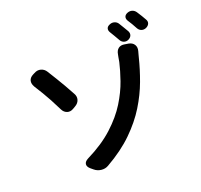

<svg xmlns="http://www.w3.org/2000/svg" viewBox="-149 -1022 1298 1238"><g transform="rotate(-20 500.0 -402.5)"><path d="M277 11Q258 -6 260.5 -23Q263 -40 286 -52Q397 -107 470 -174Q543 -241 586.5 -311.5Q630 -382 653 -448.5Q676 -515 688 -568Q690 -581 693 -597Q696 -613 697 -617Q701 -643 717.5 -655.5Q734 -668 760 -663L785 -659Q811 -654 822.5 -635.5Q834 -617 827 -592Q823 -579 821.5 -572Q820 -565 816 -551Q798 -478 769.5 -400.5Q741 -323 694 -246.5Q647 -170 573.5 -98Q500 -26 391 36Q369 49 342 46Q315 43 295 26ZM150 -688Q173 -701 196 -694.5Q219 -688 232 -667Q255 -630 273 -600.5Q291 -571 308 -541.5Q325 -512 345 -475Q358 -453 351.5 -431Q345 -409 322 -396L305 -386Q283 -373 262 -380Q241 -387 230 -409Q208 -454 190.5 -486Q173 -518 156 -546.5Q139 -575 118 -608Q105 -631 110 -650.5Q115 -670 138 -682ZM714 -817Q730 -824 746.5 -819Q763 -814 772 -799Q781 -784 792 -766Q803 -748 811 -734Q819 -718 813.5 -704Q808 -690 791 -682Q775 -675 759.5 -681Q744 -687 736 -703Q727 -719 716 -737.5Q705 -756 697 -769Q688 -784 692 -797Q696 -810 714 -817ZM846 -848Q863 -855 879 -850Q895 -845 905 -830Q916 -814 926 -797Q936 -780 944 -766Q953 -751 947.5 -737Q942 -723 925 -715Q909 -708 893.5 -713Q878 -718 869 -734Q860 -751 849.5 -769Q839 -787 830 -800Q821 -815 825 -828Q829 -841 846 -848Z"/></g></svg>

Font: Chiron GoRound TC SB
Style: Regular
Weight: 500
Designer: Ryoko NISHIZUKA 西塚涼子 (kana, bopomofo & ideographs); Paul D. Hunt (Latin, Greek & Cyrillic); Sandoll Communications 산돌커뮤니
Foundry: Adobe
Version: Version 1.000;hotconv 1.1.1;makeotfexe 2.6.0